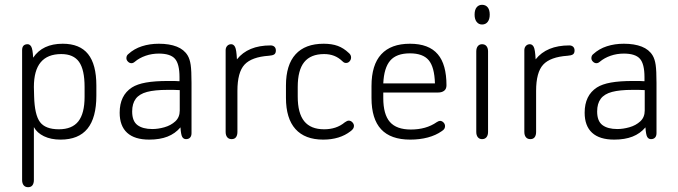

<svg xmlns="http://www.w3.org/2000/svg" viewBox="-20 -571 2822 799"><path d="M118 -331Q116 -367 110 -377Q104 -387 95 -387Q72 -387 72 -362V178Q72 192 78.5 200Q85 208 97 208Q109 208 115 200Q121 192 121 178V-42Q134 -18 163 -4Q192 10 232 10Q307 10 344 -35.5Q381 -81 381 -173V-215Q381 -303 346.5 -346Q312 -389 241 -389Q157 -389 118 -331ZM122 -170 121 -209Q121 -278 149.5 -312Q178 -346 235 -346Q286 -346 309 -313.5Q332 -281 332 -209V-168Q332 -99 306 -66Q280 -33 225 -33Q169 -33 146.5 -63Q124 -93 122 -170Z M727 -233Q714 -234 705.5 -234Q697 -234 691.5 -234Q686 -234 679 -234Q624 -234 587.5 -227.5Q551 -221 529 -207Q478 -174 478 -102Q478 -47 509 -18.5Q540 10 601 10Q645 10 677 -2.5Q709 -15 731 -41Q733 -10 738.5 -1Q744 8 754 8Q765 8 771 1.5Q777 -5 777 -17V-226Q777 -277 773.5 -301Q770 -325 761 -340Q746 -365 715.5 -377Q685 -389 641 -389Q603 -389 570.5 -378.5Q538 -368 514 -346Q506 -340 506 -329Q506 -321 512.5 -314.5Q519 -308 527 -308Q534 -308 541 -314Q560 -330 586 -339Q612 -348 641 -348Q689 -348 708 -326.5Q727 -305 727 -250ZM728 -196V-111Q728 -83 709.5 -66Q691 -49 664.5 -41.5Q638 -34 614 -34Q574 -34 552 -50.5Q530 -67 530 -107Q530 -140 545 -160Q560 -180 592 -188.5Q624 -197 677 -197Q689 -197 702.5 -197Q716 -197 728 -196Z M966 -324Q964 -365 958 -376Q952 -387 942 -387Q932 -387 925.5 -380Q919 -373 919 -362V-22Q919 -8 925.5 0Q932 8 944 8Q956 8 962 0Q968 -8 968 -22V-193Q968 -270 997.5 -302Q1027 -334 1099 -339Q1114 -340 1121 -344.5Q1128 -349 1128 -361Q1128 -371 1122 -376.5Q1116 -382 1106 -382Q1012 -382 966 -324Z M1170 -215V-164Q1170 -78 1209.5 -34Q1249 10 1325 10Q1394 10 1439 -25Q1453 -35 1453 -47Q1453 -55 1446.5 -62Q1440 -69 1431 -69Q1425 -69 1415 -62Q1397 -47 1375.5 -40Q1354 -33 1329 -33Q1273 -33 1246 -66.5Q1219 -100 1219 -169V-209Q1219 -279 1246 -312.5Q1273 -346 1329 -346Q1374 -346 1404 -317Q1409 -312 1412.5 -310.5Q1416 -309 1420 -309Q1429 -309 1435 -316Q1441 -323 1441 -332Q1441 -343 1431 -351Q1410 -371 1385.5 -380Q1361 -389 1327 -389Q1250 -389 1210 -345Q1170 -301 1170 -215Z M1575 -186H1803Q1819 -186 1828.5 -193.5Q1838 -201 1838 -216Q1838 -259 1829 -291.5Q1820 -324 1802 -345Q1765 -389 1686 -389Q1607 -389 1566.5 -345Q1526 -301 1526 -213V-163Q1526 -76 1566 -33Q1606 10 1687 10Q1727 10 1760.5 1Q1794 -8 1818 -25Q1826 -30 1829 -35Q1832 -40 1832 -46Q1832 -55 1825.5 -61.5Q1819 -68 1811 -68Q1806 -68 1798 -63Q1775 -47 1748 -39.5Q1721 -32 1690 -32Q1630 -32 1602.5 -63.5Q1575 -95 1575 -163ZM1790 -224H1575Q1578 -289 1604 -319Q1630 -349 1686 -349Q1740 -349 1764 -320.5Q1788 -292 1790 -224Z M1986 -551Q1972 -551 1963.5 -540.5Q1955 -530 1955 -510Q1955 -491 1963.5 -480Q1972 -469 1986 -469Q2001 -469 2009.5 -480Q2018 -491 2018 -510Q2018 -530 2009.5 -540.5Q2001 -551 1986 -551ZM1962 -22Q1962 -8 1968.5 0Q1975 8 1986 8Q1998 8 2004.5 0Q2011 -8 2011 -22V-357Q2011 -371 2004.5 -379Q1998 -387 1986 -387Q1975 -387 1968.5 -379Q1962 -371 1962 -357Z M2209 -324Q2207 -365 2201 -376Q2195 -387 2185 -387Q2175 -387 2168.5 -380Q2162 -373 2162 -362V-22Q2162 -8 2168.5 0Q2175 8 2187 8Q2199 8 2205 0Q2211 -8 2211 -22V-193Q2211 -270 2240.5 -302Q2270 -334 2342 -339Q2357 -340 2364 -344.5Q2371 -349 2371 -361Q2371 -371 2365 -376.5Q2359 -382 2349 -382Q2255 -382 2209 -324Z M2662 -233Q2649 -234 2640.5 -234Q2632 -234 2626.5 -234Q2621 -234 2614 -234Q2559 -234 2522.5 -227.5Q2486 -221 2464 -207Q2413 -174 2413 -102Q2413 -47 2444 -18.5Q2475 10 2536 10Q2580 10 2612 -2.5Q2644 -15 2666 -41Q2668 -10 2673.5 -1Q2679 8 2689 8Q2700 8 2706 1.5Q2712 -5 2712 -17V-226Q2712 -277 2708.5 -301Q2705 -325 2696 -340Q2681 -365 2650.5 -377Q2620 -389 2576 -389Q2538 -389 2505.5 -378.5Q2473 -368 2449 -346Q2441 -340 2441 -329Q2441 -321 2447.5 -314.5Q2454 -308 2462 -308Q2469 -308 2476 -314Q2495 -330 2521 -339Q2547 -348 2576 -348Q2624 -348 2643 -326.5Q2662 -305 2662 -250ZM2663 -196V-111Q2663 -83 2644.5 -66Q2626 -49 2599.5 -41.5Q2573 -34 2549 -34Q2509 -34 2487 -50.5Q2465 -67 2465 -107Q2465 -140 2480 -160Q2495 -180 2527 -188.5Q2559 -197 2612 -197Q2624 -197 2637.5 -197Q2651 -197 2663 -196Z"/></svg>

Font: Beiruti Light
Style: Regular
Weight: 300
Designer: Arlette Boutros
Foundry: Boutros
Version: Version 1.41